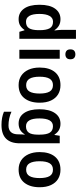

<svg xmlns="http://www.w3.org/2000/svg" viewBox="749 -1549 1040 2578"><g transform="rotate(90 1269.0 -260.0)"><path d="M237 10Q149 10 96.5 -62Q44 -134 44 -271Q44 -408 96.5 -480Q149 -552 237 -552Q289 -552 325 -530.5Q361 -509 384 -473H389Q387 -492 384 -517.5Q381 -543 381 -566V-760H501V0H407L387 -68H381Q358 -33 324 -11.5Q290 10 237 10ZM272 -89Q333 -89 358.5 -129.5Q384 -170 385 -253V-274Q385 -362 360 -407Q335 -452 271 -452Q220 -452 193.5 -404.5Q167 -357 167 -270Q167 -89 272 -89Z M710 -752Q739 -752 757.5 -736Q776 -720 776 -685Q776 -650 757.5 -634Q739 -618 710 -618Q680 -618 661.5 -634Q643 -650 643 -685Q643 -721 661.5 -736.5Q680 -752 710 -752ZM769 -542V0H649V-542Z M1359 -272Q1359 -143 1298 -66.5Q1237 10 1122 10Q1050 10 997.5 -24.5Q945 -59 916 -122.5Q887 -186 887 -272Q887 -404 948.5 -478Q1010 -552 1124 -552Q1194 -552 1247 -520Q1300 -488 1329.5 -425Q1359 -362 1359 -272ZM1010 -272Q1010 -183 1037 -137Q1064 -91 1124 -91Q1183 -91 1209.5 -137Q1236 -183 1236 -272Q1236 -361 1209.5 -406Q1183 -451 1123 -451Q1064 -451 1037 -406Q1010 -361 1010 -272Z M1642 -552Q1687 -552 1723.5 -533Q1760 -514 1787 -472H1792L1803 -542H1904V-4Q1904 115 1843 177.5Q1782 240 1658 240Q1607 240 1563.5 232Q1520 224 1480 207V106Q1524 126 1571 136Q1618 146 1664 146Q1723 146 1753.5 113.5Q1784 81 1784 13V0Q1784 -17 1785 -37Q1786 -57 1788 -72H1784Q1757 -28 1720.5 -9Q1684 10 1639 10Q1548 10 1497.5 -64Q1447 -138 1447 -269Q1447 -403 1498.5 -477.5Q1550 -552 1642 -552ZM1674 -451Q1570 -451 1570 -268Q1570 -89 1676 -89Q1733 -89 1760.5 -126Q1788 -163 1788 -250V-271Q1788 -368 1760.5 -409.5Q1733 -451 1674 -451Z M2494 -272Q2494 -143 2433 -66.5Q2372 10 2257 10Q2185 10 2132.5 -24.5Q2080 -59 2051 -122.5Q2022 -186 2022 -272Q2022 -404 2083.5 -478Q2145 -552 2259 -552Q2329 -552 2382 -520Q2435 -488 2464.5 -425Q2494 -362 2494 -272ZM2145 -272Q2145 -183 2172 -137Q2199 -91 2259 -91Q2318 -91 2344.5 -137Q2371 -183 2371 -272Q2371 -361 2344.5 -406Q2318 -451 2258 -451Q2199 -451 2172 -406Q2145 -361 2145 -272Z"/></g></svg>

Font: Noto Sans Tamil SemiCondensed SemiBold
Style: Regular
Weight: 600
Width: 4
Designer: Jelle Bosma - Monotype Design Team
Foundry: Monotype Imaging Inc.
Version: Version 2.004; ttfautohint (v1.8.4.7-5d5b)